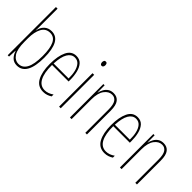

<svg xmlns="http://www.w3.org/2000/svg" viewBox="18 -1445 2140 2140"><g transform="rotate(45 1088.5 -375.0)"><path d="M97 -481Q97 -465 97 -448Q97 -431 96 -418H98Q107 -471 141.5 -504Q176 -537 229 -537Q305 -537 342 -469Q379 -401 379 -269Q379 -130 339.5 -60Q300 10 224 10Q174 10 144 -20Q114 -50 99 -97H97L92 0H71V-760H97ZM229 -512Q162 -512 129.5 -452.5Q97 -393 97 -294V-239Q97 -122 132.5 -69Q168 -16 224 -16Q286 -16 319.5 -77.5Q353 -139 353 -269Q353 -389 323.5 -450.5Q294 -512 229 -512Z M619 -537Q672 -537 702 -503Q732 -469 745 -415Q758 -361 758 -301V-273H497Q496 -148 531.5 -81.5Q567 -15 638 -15Q690 -15 742 -52V-22Q721 -8 695 1Q669 10 638 10Q552 10 511.5 -63.5Q471 -137 471 -264Q471 -388 507 -462.5Q543 -537 619 -537ZM619 -512Q567 -512 535 -459Q503 -406 498 -297H734Q735 -356 723.5 -404.5Q712 -453 686.5 -482.5Q661 -512 619 -512Z M895 -724Q909 -724 914.5 -713.5Q920 -703 920 -691Q920 -675 913 -665.5Q906 -656 894 -656Q881 -656 875 -666.5Q869 -677 869 -690Q869 -702 874.5 -713Q880 -724 895 -724ZM907 -527V0H881V-527Z M1206 -537Q1261 -537 1290.5 -498.5Q1320 -460 1320 -375V0H1294V-365Q1294 -445 1270.5 -479Q1247 -513 1206 -513Q1154 -513 1116 -462.5Q1078 -412 1078 -311V0H1052V-527H1072L1073 -415H1075Q1082 -445 1097.5 -473Q1113 -501 1139.5 -519Q1166 -537 1206 -537Z M1584 -537Q1637 -537 1667 -503Q1697 -469 1710 -415Q1723 -361 1723 -301V-273H1462Q1461 -148 1496.5 -81.5Q1532 -15 1603 -15Q1655 -15 1707 -52V-22Q1686 -8 1660 1Q1634 10 1603 10Q1517 10 1476.5 -63.5Q1436 -137 1436 -264Q1436 -388 1472 -462.5Q1508 -537 1584 -537ZM1584 -512Q1532 -512 1500 -459Q1468 -406 1463 -297H1699Q1700 -356 1688.5 -404.5Q1677 -453 1651.5 -482.5Q1626 -512 1584 -512Z M1994 -537Q2049 -537 2078.5 -498.5Q2108 -460 2108 -375V0H2082V-365Q2082 -445 2058.5 -479Q2035 -513 1994 -513Q1942 -513 1904 -462.5Q1866 -412 1866 -311V0H1840V-527H1860L1861 -415H1863Q1870 -445 1885.5 -473Q1901 -501 1927.5 -519Q1954 -537 1994 -537Z"/></g></svg>

Font: Noto Sans Gurmukhi ExtraCondensed Thin
Style: Regular
Weight: 100
Width: 2
Designer: Jelle Bosma - Monotype Design Team
Foundry: Monotype Imaging Inc.
Version: Version 2.004; ttfautohint (v1.8.4.7-5d5b)